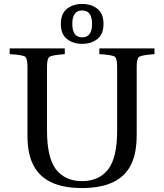

<svg xmlns="http://www.w3.org/2000/svg" viewBox="-20 -937 831 972"><path d="M29 -663V-692H308V-663Q243 -658 230.5 -649.5Q218 -641 218 -599V-275Q218 -140 263 -80Q310 -20 395 -20Q481 -20 528 -80Q573 -140 573 -275V-599Q573 -641 561 -650Q549 -659 483 -663V-692H762V-663Q697 -658 684.5 -649.5Q672 -641 672 -599V-255Q672 -163 645 -107Q588 15 395 15Q203 15 146 -107Q119 -161 119 -253V-599Q119 -641 107 -650Q95 -659 29 -663ZM396 -884Q346 -884 346 -816Q346 -748 396 -748Q446 -748 446 -816Q446 -884 396 -884ZM319 -739.5Q288 -764 288 -816Q288 -868 319 -892.5Q350 -917 396 -917Q442 -917 473 -892.5Q504 -868 504 -816Q504 -764 473 -739.5Q442 -715 396 -715Q350 -715 319 -739.5Z"/></svg>

Font: Heuristica
Style: Regular
Weight: 400
Version: Version 1.0.1 ; ttfautohint (v1.4.1)